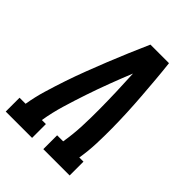

<svg xmlns="http://www.w3.org/2000/svg" viewBox="-231 -839 943 943"><g transform="rotate(45 240.5 -367.5)"><path d="M-19 0V-96H23Q32 -151 48 -204.5Q64 -258 82 -311.5Q100 -365 120.5 -418.5Q141 -472 162 -524.5Q183 -577 205.5 -630Q228 -683 251 -735H380Q386 -683 390.5 -630Q395 -577 399 -524.5Q403 -472 405.5 -418.5Q408 -365 408.5 -311.5Q409 -258 407 -204Q405 -150 396 -96H425V0H242V-96H284Q294 -156 296.5 -216.5Q299 -277 298.5 -336.5Q298 -396 296 -455.5Q294 -515 291 -574Q267 -515 244.5 -455.5Q222 -396 202 -336.5Q182 -277 164 -217Q146 -157 136 -96H164V0Z"/></g></svg>

Font: Iosevka Curly Slab Oblique
Style: Bold
Weight: 700
Italic angle: -9°
Monospace: yes
Designer: Belleve Invis
Foundry: Belleve Invis
Version: Version 11.1.0; ttfautohint (v1.8.3)